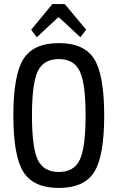

<svg xmlns="http://www.w3.org/2000/svg" viewBox="-20 -916 581 949"><path d="M406 -769 377 -732 273 -829H266L162 -732L134 -769L239 -896H300ZM96 -624.5Q146 -703 271 -703Q396 -703 445.5 -624.5Q495 -546 495 -345Q495 -144 445.5 -65.5Q396 13 271 13Q146 13 96 -65.5Q46 -144 46 -345Q46 -546 96 -624.5ZM271 -624Q195 -624 166.5 -563.5Q138 -503 138 -345Q138 -187 166.5 -126.5Q195 -66 271 -66Q346 -66 374.5 -126.5Q403 -187 403 -345Q403 -503 374.5 -563.5Q346 -624 271 -624Z"/></svg>

Font: exo2condensed_r
Style: Regular
Weight: 400
Width: 3
Designer: Natanael Gama
Version: Version 1.001;PS 001.001;hotconv 1.0.70;makeotf.lib2.5.58329